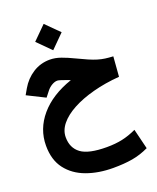

<svg xmlns="http://www.w3.org/2000/svg" viewBox="-183 -815 1025 1253"><g transform="rotate(-20 329.0 -188.5)"><path d="M184.6 -617.2 276.4 -708.5 368.2 -617.2 276.4 -525.4ZM317.4 -302.7Q311 -305.2 304.7 -307.9Q298.3 -310.5 292.5 -312.5Q245.1 -330.1 232.9 -330.1Q214.8 -330.1 194.1 -317.9Q173.3 -305.7 158.2 -285.6L129.9 -249.5L6.8 -311L29.8 -351.1Q62.5 -407.7 115.7 -441.7Q168.9 -475.6 233.4 -475.6Q271 -475.6 310.5 -461.4Q350.1 -447.3 394 -425.8Q438.5 -404.3 469.7 -390.9Q501 -377.4 526.1 -369.9Q551.3 -362.3 575.9 -358.9Q600.6 -355.5 631.3 -354L620.6 -215.8Q521 -208 436.8 -185.5Q352.5 -163.1 290 -129.4Q227.5 -95.7 193.1 -53.5Q158.7 -11.2 158.7 36.6Q158.7 110.8 211.2 149.7Q263.7 188.5 389.6 188.5Q450.2 188.5 498.3 178Q546.4 167.5 596.7 144L630.9 283.7Q574.7 310.5 516.8 320.6Q459 330.6 382.8 330.6Q280.8 330.6 198.2 300.3Q115.7 270 67.4 206.8Q19 143.6 19 44.4Q19 -70.8 96.9 -162.4Q174.8 -253.9 317.4 -302.7Z"/></g></svg>

Font: Vazir Black FD-UI
Style: Black-FD-UI
Weight: 900
Designer: Saber Rastikerdar
Foundry: Saber Rastikerdar
Version: Version 30.0.0